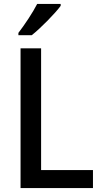

<svg xmlns="http://www.w3.org/2000/svg" viewBox="-20 -961 518 981"><path d="M290 -931V-941H170C147 -896 107 -836 74 -793V-781H142C188 -817 262 -893 290 -931ZM85 0H455V-92H190V-714H85Z"/></svg>

Font: Noto Sans Thai Looped SemiCondensed Medium
Style: Regular
Weight: 500
Width: 4
Designer: Sasikarn Vongin, Ben Mitchell
Foundry: The Fontpad Ltd
Version: Version 1.001